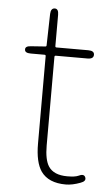

<svg xmlns="http://www.w3.org/2000/svg" viewBox="-51 -716 437 764"><g transform="rotate(5 167.0 -334.0)"><path d="M241 13Q172 13 142 -29Q117 -65 117 -140V-489Q117 -494 112 -494H57Q33 -494 33 -508Q32 -522 56 -523L112 -527Q117 -527 117 -532L120 -658Q121 -681 137 -681Q152 -681 152 -657V-532Q152 -527 157 -527H284Q308 -527 308 -511Q308 -494 284 -494H157Q152 -494 152 -489V-135Q152 -78 169 -52Q190 -20 244 -20Q275 -20 288 -26Q310 -37 316 -22Q322 -7 299 1Q267 13 241 13Z"/></g></svg>

Font: Resource Han Rounded JP ExtraLight
Style: Regular
Weight: 250
Designer: Cyano Hao (round all glyphs); Ryoko NISHIZUKA 西塚涼子 (kana, bopomofo & ideographs); Paul D. Hunt (Latin, Greek & Cyrillic)
Foundry: Cyano Hao
Version: 0.990